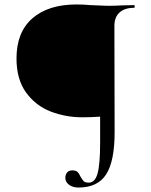

<svg xmlns="http://www.w3.org/2000/svg" viewBox="-20 -648 679 861"><path d="M273 150Q273 135 281 125.5Q289 116 304 116Q320 116 327.5 123Q335 130 341 144Q349 158 355.5 164.5Q362 171 378 171Q406 171 417.5 130Q429 89 429 -8V-125Q393 -122 350 -122Q274 -122 207 -148Q140 -174 97 -233Q54 -292 54 -386Q54 -504 125.5 -566Q197 -628 323 -628Q354 -628 387 -625Q399 -625 424.5 -623.5Q450 -622 472 -622Q492 -622 530 -624L582 -625Q584 -625 584 -619Q584 -613 582 -613Q539 -613 516 -592Q493 -571 493 -532L494 -55Q494 75 456 134Q418 193 332 193Q306 193 289.5 180.5Q273 168 273 150Z"/></svg>

Font: Cormorant Infant
Style: Regular
Weight: 400
Designer: Christian Thalmann (Catharsis Fonts)
Foundry: Catharsis Fonts
Version: Version 4.000